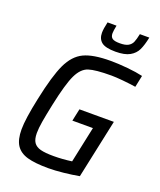

<svg xmlns="http://www.w3.org/2000/svg" viewBox="-163 -998 919 1106"><g transform="rotate(20 297.0 -445.0)"><path d="M47 -150Q47 -214 75 -345Q107 -498 141 -570Q175 -642 231.5 -669Q288 -696 395 -696Q443 -696 499.5 -690.5Q556 -685 594 -676L579 -604Q540 -610 497 -614Q454 -618 428 -618Q330 -618 289 -604.5Q248 -591 221.5 -536Q195 -481 166 -344Q151 -273 144 -231Q137 -189 137 -160Q137 -122 150.5 -102.5Q164 -83 192.5 -75.5Q221 -68 273 -68Q328 -68 384 -76L431 -297H305L321 -372H532L455 -11Q412 -3 360 2.5Q308 8 268 8Q186 8 139 -5.5Q92 -19 69.5 -53Q47 -87 47 -150ZM292 -831Q292 -856 302 -898H357Q350 -863 350 -849Q350 -828 362.5 -818.5Q375 -809 409 -809Q443 -809 460.5 -819Q478 -829 485.5 -846.5Q493 -864 500 -898H558Q548 -849 534 -819.5Q520 -790 489 -772.5Q458 -755 402 -755Q340 -755 316 -774.5Q292 -794 292 -831Z"/></g></svg>

Font: Saira Semi Condensed
Style: Italic
Weight: 400
Width: 4
Italic angle: -12°
Designer: Hector Gatti with collaboration of the Omnibus-Type team
Foundry: Omnibus-Type
Version: Version 1.001; ttfautohint (v1.8)